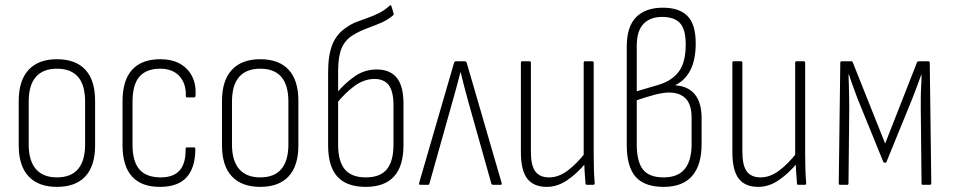

<svg xmlns="http://www.w3.org/2000/svg" viewBox="-20 -721 3717 749"><path d="M202 8Q130 8 91.5 -33Q53 -74 53 -154V-327Q53 -407 91.5 -448.5Q130 -490 202 -490Q275 -490 313 -449Q351 -408 351 -327V-154Q351 -74 313 -33Q275 8 202 8ZM202 -29Q257 -29 284.5 -61.5Q312 -94 312 -157V-325Q312 -389 284.5 -421Q257 -453 202 -453Q148 -453 120 -421Q92 -389 92 -325V-157Q92 -94 120 -61.5Q148 -29 202 -29Z M607 8Q533 9 495.5 -32Q458 -73 458 -154V-325Q458 -408 495.5 -449Q533 -490 605 -490Q650 -490 681 -473Q712 -456 728.5 -425Q745 -394 743 -350Q743 -341 737 -341H709Q705 -341 705 -348Q706 -396 679.5 -424.5Q653 -453 605 -453Q551 -453 524 -422Q497 -391 497 -324V-156Q497 -91 524 -60Q551 -29 607 -29Q657 -29 681 -56.5Q705 -84 704 -139Q704 -146 709 -146H737Q742 -146 742 -140Q742 -68 709 -30.5Q676 7 607 8Z M995 8Q923 8 884.5 -33Q846 -74 846 -154V-327Q846 -407 884.5 -448.5Q923 -490 995 -490Q1068 -490 1106 -449Q1144 -408 1144 -327V-154Q1144 -74 1106 -33Q1068 8 995 8ZM995 -29Q1050 -29 1077.5 -61.5Q1105 -94 1105 -157V-325Q1105 -389 1077.5 -421Q1050 -453 995 -453Q941 -453 913 -421Q885 -389 885 -325V-157Q885 -94 913 -61.5Q941 -29 995 -29Z M1407 8Q1333 8 1296.5 -31.5Q1260 -71 1260 -155V-439Q1260 -508 1277.5 -549.5Q1295 -591 1333 -615Q1351 -628 1372.5 -636Q1394 -644 1416.5 -652Q1439 -660 1460.5 -671Q1482 -682 1500 -699Q1502 -701 1504 -700.5Q1506 -700 1507 -697L1515 -670Q1516 -668 1516 -665.5Q1516 -663 1513 -661Q1494 -644 1467.5 -632.5Q1441 -621 1412 -610.5Q1383 -600 1357 -584Q1326 -565 1312.5 -532.5Q1299 -500 1299 -444V-157Q1299 -92 1325 -60.5Q1351 -29 1407 -29Q1463 -29 1489 -60.5Q1515 -92 1515 -157V-310Q1515 -365 1496.5 -389Q1478 -413 1441 -413Q1401 -413 1363.5 -386Q1326 -359 1293 -317L1291 -356Q1325 -396 1363.5 -423Q1402 -450 1450 -450Q1501 -450 1527.5 -418Q1554 -386 1554 -316V-155Q1554 -73 1517 -32.5Q1480 8 1407 8Z M1619 0Q1614 0 1615 -7L1751 -475Q1753 -482 1759 -482H1793Q1799 -482 1801 -475L1937 -7Q1939 0 1933 0H1904Q1899 0 1897 -4L1807 -324Q1799 -352 1791.5 -381.5Q1784 -411 1777 -439H1776Q1769 -411 1761 -381.5Q1753 -352 1745 -324L1655 -4Q1654 0 1650 0Z M2113 8Q2062 8 2037 -24Q2012 -56 2012 -128V-476Q2012 -482 2017 -482H2046Q2051 -482 2051 -476V-130Q2051 -75 2068.5 -52Q2086 -29 2122 -29Q2159 -29 2194.5 -55.5Q2230 -82 2265 -127L2267 -87Q2230 -43 2192 -17.5Q2154 8 2113 8ZM2270 0Q2264 0 2264 -6Q2262 -29 2260.5 -54.5Q2259 -80 2259 -99L2257 -109V-476Q2257 -482 2262 -482H2291Q2296 -482 2296 -476V-115Q2296 -83 2297 -56Q2298 -29 2300 -6Q2300 0 2294 0Z M2569 8Q2494 8 2459.5 -31.5Q2425 -71 2425 -155V-539Q2425 -617 2461.5 -654Q2498 -691 2566 -691Q2630 -691 2662 -658.5Q2694 -626 2694 -552Q2694 -488 2673.5 -448Q2653 -408 2615 -389V-388Q2664 -385 2690.5 -353Q2717 -321 2717 -260V-159Q2717 -77 2680 -34.5Q2643 8 2569 8ZM2569 -29Q2624 -29 2651 -61.5Q2678 -94 2678 -160V-261Q2678 -313 2655 -336.5Q2632 -360 2590 -360Q2565 -360 2530.5 -350.5Q2496 -341 2464 -330V-158Q2464 -91 2488 -60Q2512 -29 2569 -29ZM2464 -365 2552 -391Q2603 -407 2629 -443Q2655 -479 2655 -547Q2655 -607 2632.5 -631Q2610 -655 2563 -655Q2516 -655 2490 -627.5Q2464 -600 2464 -542Z M2938 8Q2887 8 2862 -24Q2837 -56 2837 -128V-476Q2837 -482 2842 -482H2871Q2876 -482 2876 -476V-130Q2876 -75 2893.5 -52Q2911 -29 2947 -29Q2984 -29 3019.5 -55.5Q3055 -82 3090 -127L3092 -87Q3055 -43 3017 -17.5Q2979 8 2938 8ZM3095 0Q3089 0 3089 -6Q3087 -29 3085.5 -54.5Q3084 -80 3084 -99L3082 -109V-476Q3082 -482 3087 -482H3116Q3121 -482 3121 -476V-115Q3121 -83 3122 -56Q3123 -29 3125 -6Q3125 0 3119 0Z M3257 0Q3252 0 3252 -6L3258 -476Q3258 -482 3263 -482H3301Q3305 -482 3307 -477L3433 -161L3557 -477Q3559 -482 3563 -482H3601Q3607 -482 3607 -476L3613 -6Q3613 0 3607 0H3579Q3575 0 3575 -6L3572 -296Q3572 -311 3572 -335.5Q3572 -360 3573.5 -386Q3575 -412 3575 -430H3574Q3565 -404 3555.5 -379.5Q3546 -355 3538 -334L3438 -89Q3437 -86 3433 -86Q3428 -86 3426 -89L3325 -337Q3318 -357 3309 -380.5Q3300 -404 3292 -430H3290Q3291 -413 3291.5 -387.5Q3292 -362 3292.5 -338Q3293 -314 3293 -300L3290 -6Q3290 0 3285 0Z"/></svg>

Font: Sofia Sans Condensed ExtraLight
Style: Regular
Weight: 250
Version: Version 4.100